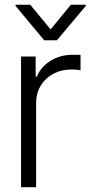

<svg xmlns="http://www.w3.org/2000/svg" viewBox="-20 -782 378 802"><path d="M67.9 0V-545.9H128.9V-461.4H133.8Q150.4 -502.9 191.2 -528.1Q231.9 -553.2 283.2 -553.2Q291 -553.2 300.5 -553.2Q310.1 -553.2 316.4 -552.7V-488.8Q312.5 -489.3 301.8 -490.5Q291 -491.7 277.8 -491.7Q235.8 -491.7 202.4 -473.6Q168.9 -455.6 149.9 -424.1Q130.9 -392.6 130.9 -352.1V0ZM106.4 -762.2 191.4 -659.2 275.9 -762.2H338.4V-757.3L217.8 -613.8H164.6L44.9 -757.3V-762.2Z"/></svg>

Font: Inter Tight Light
Style: Regular
Weight: 300
Designer: Rasmus Andersson
Foundry: rsms
Version: Version 3.004